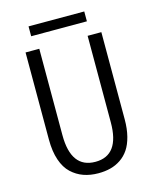

<svg xmlns="http://www.w3.org/2000/svg" viewBox="-123 -912 817 1007"><g transform="rotate(-15 285.0 -408.5)"><path d="M130 -828H432.5V-774.5H130ZM286 11Q241.5 11 205.5 -1.8Q169.5 -14.5 140.5 -41.5Q111.5 -68.5 95.5 -115.5Q79.5 -162.5 79.5 -227V-700H154V-231Q154 -51 286 -51Q416.5 -51 416.5 -230V-700H491V-227Q491 -175 480.5 -134.2Q470 -93.5 451.8 -66.5Q433.5 -39.5 407.5 -22Q381.5 -4.5 351.5 3.2Q321.5 11 286 11Z"/></g></svg>

Font: League Mono Narrow Light
Style: Regular
Weight: 300
Width: 3
Designer: Tyler Finck
Foundry: The League of Moveable Type / Tyler Finck
Version: Version 2.210